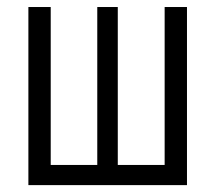

<svg xmlns="http://www.w3.org/2000/svg" viewBox="-20 -538 626 558"><path d="M62.5 0V-517.6H127.4V-58.6H262.7V-517.6H322.3V-58.6H458.5V-517.6H523.4V0Z"/></svg>

Font: Cascadia Code NF Light
Style: Regular
Weight: 300
Monospace: yes
Designer: Aaron Bell
Foundry: Saja Typeworks
Version: Version 2404.023; ttfautohint (v1.8.4)